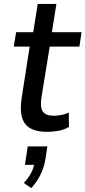

<svg xmlns="http://www.w3.org/2000/svg" viewBox="-20 -662 435 977"><path d="M219 9Q169 9 136.5 -8Q104 -25 92.5 -63Q81 -101 90 -162L131 -425H50L62 -498H149L172 -642H267L244 -498H395L384 -425H233L191 -167Q183 -116 198 -94.5Q213 -73 253 -73Q271 -73 292 -77Q313 -81 330 -89L331 -16Q307 -2 277.5 3.5Q248 9 219 9ZM139 295 101 269Q123 246 137.5 219.5Q152 193 155 166L167 177H107L121 83H221L211 149Q204 190 186 227Q168 264 139 295Z"/></svg>

Font: Nunito Sans 7pt Condensed SemiBold
Style: Italic
Weight: 600
Width: 3
Italic angle: -9°
Designer: Vernon Adams
Foundry: Vernon Adams
Version: Version 3.101;gftools[0.9.27]